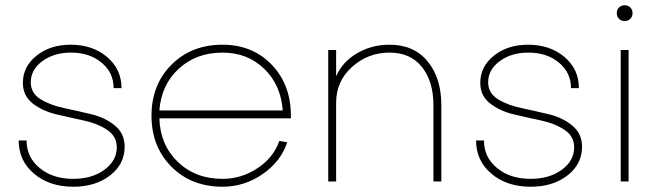

<svg xmlns="http://www.w3.org/2000/svg" viewBox="-20 -690 2506 730"><path d="M259 20Q168 20 109.5 -29.5Q51 -79 51 -156H81Q81 -92 131 -51Q181 -10 258 -10Q330 -10 377 -44.5Q424 -79 424 -130Q424 -172 387 -196.5Q350 -221 298 -232Q246 -243 193.5 -255.5Q141 -268 104 -297Q67 -326 67 -375Q67 -437 119 -478.5Q171 -520 249 -520Q332 -520 387 -473.5Q442 -427 442 -355H412Q412 -414 366 -452Q320 -490 250 -490Q185 -490 141 -457.5Q97 -425 97 -377Q97 -336 134 -313Q171 -290 224 -279Q276 -268 328 -255.5Q380 -243 417 -212.5Q454 -182 454 -132Q454 -66 398.5 -23Q343 20 259 20Z M826 -10Q898 -10 959 -50.5Q1020 -91 1042 -154L1072 -149Q1048 -76 978.5 -28Q909 20 826 20Q708 20 632 -56Q556 -132 556 -250Q556 -368 632 -444Q708 -520 826 -520Q940 -520 1013 -444Q1086 -368 1086 -250V-240H586Q589 -139 656 -74.5Q723 -10 826 -10ZM586 -270H1055Q1048 -367 984.5 -428.5Q921 -490 826 -490Q726 -490 659.5 -428.5Q593 -367 586 -270Z M1461 -520Q1554 -520 1606 -456.5Q1658 -393 1658 -290V0H1628V-290Q1628 -380 1584.5 -435Q1541 -490 1461 -490Q1379 -490 1318.5 -435.5Q1258 -381 1258 -300V0H1228V-500H1258V-400Q1282 -455 1337.5 -487.5Q1393 -520 1461 -520Z M1998 20Q1907 20 1848.5 -29.5Q1790 -79 1790 -156H1820Q1820 -92 1870 -51Q1920 -10 1997 -10Q2069 -10 2116 -44.5Q2163 -79 2163 -130Q2163 -172 2126 -196.5Q2089 -221 2037 -232Q1985 -243 1932.5 -255.5Q1880 -268 1843 -297Q1806 -326 1806 -375Q1806 -437 1858 -478.5Q1910 -520 1988 -520Q2071 -520 2126 -473.5Q2181 -427 2181 -355H2151Q2151 -414 2105 -452Q2059 -490 1989 -490Q1924 -490 1880 -457.5Q1836 -425 1836 -377Q1836 -336 1873 -313Q1910 -290 1963 -279Q2015 -268 2067 -255.5Q2119 -243 2156 -212.5Q2193 -182 2193 -132Q2193 -66 2137.5 -23Q2082 20 1998 20Z M2370 -500V0H2340V-500ZM2325 -640Q2325 -653 2333.5 -661.5Q2342 -670 2355 -670Q2368 -670 2376.5 -661.5Q2385 -653 2385 -640Q2385 -627 2376.5 -618.5Q2368 -610 2355 -610Q2342 -610 2333.5 -618.5Q2325 -627 2325 -640Z"/></svg>

Font: Metropolitano Thin
Style: Regular
Weight: 250
Designer: Fonts by Alex Slobzheninov & Chris M. Simpson / Changes by Cristiano Sobral
Foundry: Fonts by Alex Slobzheninov & Chris M. Simpson / Changes by Cristiano Sobral
Version: Version 1.00;August 30, 2020;FontCreator 13.0.0.2681 64-bit